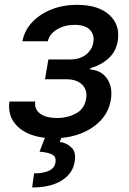

<svg xmlns="http://www.w3.org/2000/svg" viewBox="-20 -573 546 811"><path d="M19.9 -144.2H128.6Q125 -110.8 150 -92.7Q175.1 -74.6 220.2 -74.6Q266 -74.6 301.5 -94.1Q337 -113.6 343.8 -155.5Q350.1 -192.5 327.1 -215.4Q304 -238.3 258.9 -238.3H170.1L184.3 -321.7H273.1Q317.5 -321.7 343.2 -342.2Q369 -362.6 374.3 -393.8Q379.6 -427.2 359.2 -447.6Q338.8 -468 295.5 -468Q252.5 -468 220.7 -448.7Q188.9 -429.3 181.8 -398.8H74.6Q83.5 -444.6 115.9 -479.2Q148.4 -513.8 197.4 -533.2Q246.4 -552.6 304.7 -552.6Q395.6 -552.6 442.1 -509.8Q488.6 -467 477.3 -399.9Q469.8 -354.8 438.2 -326.2Q406.6 -297.6 362.2 -285.2L360.8 -279.5Q407.7 -276.3 432.4 -240.6Q457 -204.9 448.2 -151.6Q440 -101.6 406.2 -65.2Q372.5 -28.8 320.8 -8.9Q269.2 11 206.7 11Q146.3 11 101.9 -8Q57.5 -27 35.5 -61.8Q13.5 -96.6 19.9 -144.2ZM174.4 -2.8H244L232.6 26.3Q263.1 30.9 282.8 51Q302.6 71 295.1 111.2Q287.6 159.4 241.1 189.1Q194.6 218.8 115.8 218.8L123.9 159.4Q160.9 159.4 185.4 148.8Q209.9 138.1 214.1 114.3Q218.4 90.6 202.2 80.8Q186.1 71 147 67.5Z"/></svg>

Font: Inter UI Medium
Style: Italic
Weight: 500
Italic angle: 9.39999°
Designer: Rasmus Andersson
Foundry: rsms
Version: 3.2;8d6f07862